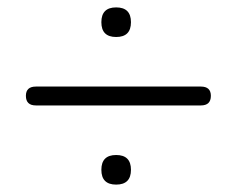

<svg xmlns="http://www.w3.org/2000/svg" viewBox="-20 -546 640 519"><path d="M77 -261Q50 -261 50 -287Q50 -312 77 -312H523Q550 -312 550 -287Q550 -261 523 -261ZM294 -47Q254 -47 254 -87Q254 -127 294 -127Q334 -127 334 -87Q334 -47 294 -47ZM294 -446Q254 -446 254 -486Q254 -526 294 -526Q334 -526 334 -486Q334 -446 294 -446Z"/></svg>

Font: Chiron GoRound TC L
Style: Regular
Weight: 300
Designer: Ryoko NISHIZUKA 西塚涼子 (kana, bopomofo & ideographs); Paul D. Hunt (Latin, Greek & Cyrillic); Sandoll Communications 산돌커뮤니
Foundry: Adobe
Version: Version 1.000;hotconv 1.1.1;makeotfexe 2.6.0